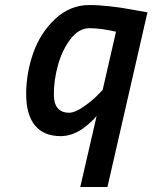

<svg xmlns="http://www.w3.org/2000/svg" viewBox="-20 -530 606 763"><path d="M221 11Q154 11 119 -31.5Q84 -74 84 -156.5Q84 -239 112 -319Q140 -399 199 -454.5Q258 -510 335 -510Q411 -510 526 -488L566 -481L407 213H299L364 -69Q361 -66 356.5 -60.5Q352 -55 336.5 -41Q321 -27 305 -16Q263 11 221 11ZM441 -404Q380 -418 336.5 -418Q293 -418 260 -374.5Q227 -331 210.5 -271.5Q194 -212 194 -155Q194 -82 255 -82Q277 -82 310 -104.5Q343 -127 366 -150L388 -173Z"/></svg>

Font: Titillium Web SemiBold
Style: Italic
Weight: 600
Italic angle: -13°
Version: Version 1.002;PS 57.000;hotconv 1.0.70;makeotf.lib2.5.55311